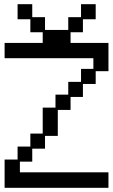

<svg xmlns="http://www.w3.org/2000/svg" viewBox="-20 -869 540 917"><path d="M2 -107H64V-169H125V-231H184V-355H245V-417H306V-478H367V-540H426V-591H2V-664H184V-715H125V-777H64V-849H134V-787H195V-726H306V-787H367V-849H437V-777H376V-715H317V-664H498V-529H437V-468H376V-406H317V-344H256V-220H195V-159H134V-97H75V-46H498V28H2Z"/></svg>

Font: DotGothic16
Style: Regular
Weight: 400
Designer: Fontworks Inc.
Foundry: Fontworks Inc.
Version: Version 1.100